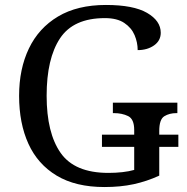

<svg xmlns="http://www.w3.org/2000/svg" viewBox="-20 -744 754 774"><path d="M401 10Q285 10 208.5 -36Q132 -82 94.5 -164.5Q57 -247 57 -358Q57 -466 96.5 -548.5Q136 -631 214 -677.5Q292 -724 407 -724Q518 -724 573 -692Q628 -660 628 -612Q628 -580 601 -561Q574 -542 535 -542Q535 -573 522.5 -602.5Q510 -632 481 -651.5Q452 -671 403 -671Q276 -671 222 -589.5Q168 -508 168 -358Q168 -208 224.5 -127.5Q281 -47 417 -47Q446 -47 473 -50Q500 -53 521 -59V-152H391V-201H521V-220Q521 -264 496.5 -276Q472 -288 439 -288H435V-330H695V-288H691Q663 -288 642.5 -275.5Q622 -263 622 -216V-201H699V-152H622V-36Q572 -13 519 -1.5Q466 10 401 10Z"/></svg>

Font: NotoSerif-Regular
Style: Regular
Weight: 400
Designer: Monotype Design Team
Foundry: Monotype Imaging Inc.
Version: Version 2.007; ttfautohint (v1.8) -l 8 -r 50 -G 200 -x 14 -D